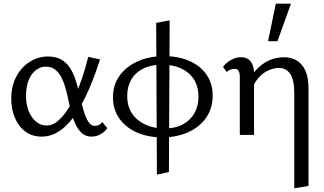

<svg xmlns="http://www.w3.org/2000/svg" viewBox="-20 -731 1756 1040"><path d="M206 9Q155 9 118 -18Q81 -45 61 -92Q41 -139 41 -196Q41 -265 68.5 -316.5Q96 -368 141.5 -396.5Q187 -425 240 -425Q282 -425 310 -409.5Q338 -394 356.5 -367Q375 -340 387 -305Q399 -270 408 -230Q420 -175 432 -134.5Q444 -94 458.5 -71.5Q473 -49 494 -49Q504 -49 515 -54Q526 -59 534 -70L561 -37Q549 -18 526 -4.5Q503 9 475 9Q445 9 424 -9.5Q403 -28 388.5 -59Q374 -90 364.5 -128Q355 -166 347 -205Q337 -253 322.5 -290Q308 -327 285.5 -348.5Q263 -370 228 -370Q200 -370 175 -351.5Q150 -333 135.5 -297.5Q121 -262 121 -211Q121 -166 135.5 -129.5Q150 -93 175.5 -72Q201 -51 233 -51Q260 -51 286 -70Q312 -89 336.5 -123Q361 -157 383 -203.5Q405 -250 424 -306Q443 -362 458 -423L522 -409Q500 -341 475 -279Q450 -217 421 -164Q392 -111 358.5 -72Q325 -33 287 -12Q249 9 206 9Z M859 13Q782 13 721.5 -13.5Q661 -40 626.5 -89Q592 -138 592 -204Q592 -272 628.5 -322Q665 -372 727.5 -399.5Q790 -427 869 -427Q946 -427 1005.5 -401Q1065 -375 1098.5 -327Q1132 -279 1132 -213Q1132 -145 1097 -94Q1062 -43 1000 -15Q938 13 859 13ZM830 215 826 -607 899 -621 895 201ZM869 -35Q930 -35 971 -57.5Q1012 -80 1033.5 -118.5Q1055 -157 1055 -206Q1055 -264 1029.5 -302.5Q1004 -341 959.5 -361Q915 -381 859 -381Q799 -381 756 -359.5Q713 -338 691 -300Q669 -262 669 -211Q669 -154 696 -115Q723 -76 768.5 -55.5Q814 -35 869 -35Z M1574 289V-225Q1574 -300 1551.5 -331.5Q1529 -363 1491 -363Q1463 -363 1433 -349.5Q1403 -336 1378.5 -307.5Q1354 -279 1340 -235L1306 -252Q1330 -310 1362.5 -347Q1395 -384 1434.5 -402.5Q1474 -421 1519 -421Q1556 -421 1586 -404Q1616 -387 1633.5 -350Q1651 -313 1651 -252V276ZM1279 0V-315Q1279 -325 1277 -335Q1275 -345 1269 -351.5Q1263 -358 1251 -358Q1240 -358 1228.5 -354Q1217 -350 1208 -341L1188 -369Q1206 -392 1231.5 -406.5Q1257 -421 1285 -421Q1311 -421 1326.5 -409Q1342 -397 1349 -377.5Q1356 -358 1356 -334V0ZM1432 -508 1474 -711H1556L1483 -508Z"/></svg>

Font: Ysabeau Office Medium
Style: Regular
Weight: 500
Designer: Christian Thalmann (Catharsis Fonts)
Version: Version 2.001;gftools[0.9.30]; featfreeze: tnum,lnum,ss02